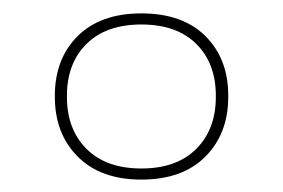

<svg xmlns="http://www.w3.org/2000/svg" viewBox="-20 -670 434 294"><path d="M196.5 -395Q134 -395 99 -430.2Q64 -465.5 64 -521.5V-523.5Q64 -580 99 -614.8Q134 -649.5 196.5 -649.5Q259.5 -649.5 294.5 -614.8Q329.5 -580 329.5 -523.5V-521.5Q329.5 -465.5 294.5 -430.2Q259.5 -395 196.5 -395ZM196.5 -412Q250.5 -412 280.5 -442Q310.5 -472 310.5 -521.5V-523.5Q310.5 -573 280.5 -602.8Q250.5 -632.5 196.5 -632.5Q142.5 -632.5 112.5 -602.8Q82.5 -573 82.5 -523.5V-521.5Q82.5 -472 112.5 -442Q142.5 -412 196.5 -412Z"/></svg>

Font: Anek Latin Expanded Thin
Style: Regular
Weight: 250
Width: 7
Designer: Yesha Goshar
Foundry: Ek Type
Version: Version 1.003